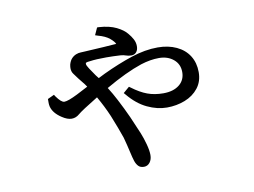

<svg xmlns="http://www.w3.org/2000/svg" viewBox="-72 -682 1145 865"><g transform="rotate(-10 500.0 -249.5)"><path d="M555 -524Q567 -510 575 -495Q583 -480 583 -463Q583 -446 574.5 -436Q566 -426 552 -426Q538 -426 527.5 -430Q517 -434 503 -435Q489 -436 470 -436.5Q451 -437 438 -437Q391 -437 364 -433Q349 -432 344 -429Q343 -429 343 -423Q343 -417 353.5 -401Q364 -385 378 -365Q384 -358 389 -351Q394 -353 419 -366Q489 -399 552.5 -420Q616 -441 674 -441Q722 -441 759.5 -423.5Q797 -406 817 -374Q837 -342 837 -299.5Q837 -257 813.5 -227Q790 -197 751.5 -182Q713 -167 669 -167Q625 -167 579.5 -188.5Q534 -210 495 -257L488 -265L516 -289L523 -284Q559 -257 591.5 -245Q624 -233 664 -233Q710 -233 737 -254.5Q764 -276 764 -312.5Q764 -349 737.5 -371Q711 -393 671.5 -393Q632 -393 588 -379Q516 -355 421 -300Q440 -270 456 -239Q479 -195 498 -153Q522 -98 532 -73.5Q542 -49 550 -19.5Q558 10 558 30.5Q558 51 547.5 64.5Q537 78 520.5 78Q504 78 495 68.5Q486 59 481 44Q476 29 469.5 -0.5Q463 -30 453 -67Q438 -111 413 -173Q393 -220 366 -267Q289 -220 273 -206Q257 -192 237.5 -192Q218 -192 194 -208Q157 -232 149 -263Q147 -272 147 -279.5Q147 -287 147 -298L177 -312L182 -304Q204 -273 218 -273Q235 -273 279 -295Q305 -309 331 -322Q326 -329 322 -335L298 -365Q288 -379 279.5 -390Q271 -401 271 -417Q271 -424 273 -434Q278 -451 287 -460.5Q296 -470 307.5 -474.5Q319 -479 329 -479Q336 -479 349 -480Q393 -482 434.5 -485Q476 -488 484 -488.5Q492 -489 493 -489Q489 -500 470.5 -515.5Q452 -531 418 -540L406 -544L421 -577H429Q477 -574 508.5 -558.5Q540 -543 555 -524Z"/></g></svg>

Font: Early Summer Mincho Screen
Style: Regular
Weight: 400
Designer: GuiWonder
Version: Version 1.002